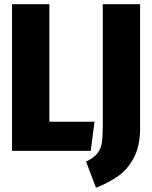

<svg xmlns="http://www.w3.org/2000/svg" viewBox="-20 -715 720 910"><path d="M214 -138H428L410 0H37V-695H214ZM644 -107Q644 -23 614.5 32.5Q585 88 540 119.5Q495 151 435 175L388 51Q423 34 440 13.5Q457 -7 462 -35Q467 -63 467 -113V-695H644Z"/></svg>

Font: Fira Sans Compressed ExtraBold
Style: Regular
Weight: 800
Width: 1
Designer: bBox Type GmbH & Carrois Corporate GbR & Edenspiekermann AG
Foundry: bBox Type GmbH & Carrois Corporate GbR & Edenspiekermann AG
Version: Version 4.301